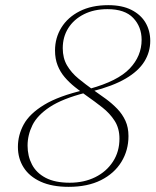

<svg xmlns="http://www.w3.org/2000/svg" viewBox="-20 -715 606 745"><path d="M337.5 -360.5 328 -370.5Q437 -400.5 483.2 -449Q529.5 -497.5 529.5 -560.5Q529.5 -611 497 -645.2Q464.5 -679.5 397 -679.5Q345 -679.5 305.8 -659.8Q266.5 -640 245 -606Q223.5 -572 223.5 -528Q223.5 -489.5 240.2 -461Q257 -432.5 284.5 -410Q312 -387.5 343.5 -365Q367.5 -348.5 391.2 -331Q415 -313.5 435 -292.8Q455 -272 466.8 -246.2Q478.5 -220.5 478.5 -187Q478.5 -131.5 451 -86.8Q423.5 -42 371.8 -16Q320 10 246.5 10Q182 10 138 -10Q94 -30 71.8 -65Q49.5 -100 49.5 -145Q49.5 -191 72.2 -232.5Q95 -274 151.2 -308.2Q207.5 -342.5 308 -366L311.5 -355Q222 -332 173.2 -299.8Q124.5 -267.5 105.8 -229.2Q87 -191 87 -150Q87 -109.5 104 -76.8Q121 -44 157.2 -25Q193.5 -6 250.5 -6Q306 -6 349.5 -27.5Q393 -49 418.2 -87.8Q443.5 -126.5 443.5 -177Q443.5 -217 425 -246Q406.5 -275 377.2 -298Q348 -321 316.5 -343Q293 -359.5 270.8 -377.2Q248.5 -395 231 -415.5Q213.5 -436 203.5 -461.5Q193.5 -487 193.5 -519Q193.5 -568 218.2 -608Q243 -648 289.2 -671.5Q335.5 -695 400 -695Q454 -695 490.2 -676.5Q526.5 -658 544.8 -626.8Q563 -595.5 563 -556.5Q563 -513 540 -476Q517 -439 467.5 -410Q418 -381 337.5 -360.5Z"/></svg>

Font: Newsreader 36pt ExtraLight
Style: Italic
Weight: 250
Italic angle: -17°
Designer: Hugues Gentile
Foundry: Production Type
Version: Version 1.003